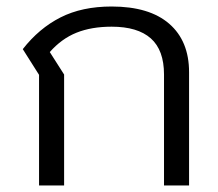

<svg xmlns="http://www.w3.org/2000/svg" viewBox="-20 -570 671 590"><path d="M100 -340 50 -419Q100 -483 166 -516.5Q232 -550 323 -550Q439 -550 500 -497Q561 -444 561 -348V0H484V-341Q484 -416 443.5 -452Q403 -488 323 -488Q261 -488 215 -469.5Q169 -451 133 -410L177 -341V0H100Z"/></svg>

Font: Prompt Light
Style: Regular
Weight: 300
Designer: Katatrad Team
Foundry: CadsonDemak
Version: Version 1.001